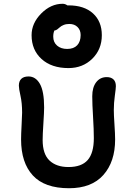

<svg xmlns="http://www.w3.org/2000/svg" viewBox="-20 -1059 694 1009"><path d="M339.8 -701.2Q251 -701.2 198.5 -748.8Q146 -796.4 146 -874Q146 -937 196.5 -988Q247.1 -1039.1 309.1 -1039.1Q322.3 -1039.1 334 -1030.8H339.8Q422.4 -1030.8 468.8 -988.5Q515.1 -946.3 515.1 -874Q515.1 -799.8 465.1 -750.5Q415 -701.2 339.8 -701.2ZM259.8 -866.2Q259.8 -836.9 280 -819.3Q300.3 -801.8 333 -801.8Q367.2 -801.8 385.5 -821Q403.8 -840.3 403.8 -875Q403.8 -900.4 387.7 -916.7Q371.6 -933.1 344.2 -933.1Q327.1 -933.1 314.2 -927.7Q301.3 -922.4 294.7 -916Q288.1 -909.7 280.5 -904.3Q272.9 -898.9 266.1 -898.9Q259.8 -886.2 259.8 -866.2ZM342.8 -69.8Q214.4 -69.8 152.6 -137Q90.8 -204.1 90.8 -326.2Q90.8 -353.5 93.5 -402.3Q96.2 -451.2 96.2 -466.8Q96.2 -517.6 87.6 -555.7Q79.1 -593.8 79.1 -608.9Q79.1 -632.3 92 -644.8Q105 -657.2 129.9 -657.2Q167.5 -657.2 189.7 -618.2Q211.9 -579.1 211.9 -494.1Q211.9 -470.2 208 -410.4Q204.1 -350.6 204.1 -323.2Q204.1 -249.5 240.2 -215.3Q276.4 -181.2 339.8 -181.2Q408.7 -181.2 440.9 -218Q473.1 -254.9 473.1 -333Q473.1 -377.4 469 -444.8Q464.8 -512.2 464.8 -553.2Q464.8 -600.1 485.6 -627Q506.3 -653.8 541 -653.8Q563.5 -653.8 576.2 -641.8Q588.9 -629.9 588.9 -606Q588.9 -594.7 583.5 -556.2Q578.1 -517.6 578.1 -481Q578.1 -456.1 581.5 -405.3Q585 -354.5 585 -326.2Q585 -209 523.2 -139.4Q461.4 -69.8 342.8 -69.8Z"/></svg>

Font: Shantell Sans Irregular Bouncy
Style: Regular
Weight: 500
Designer: Stephen Nixon, Anya Danilova, Shantell Martin
Foundry: Arrow Type
Version: Version 1.006;[9816181b4]